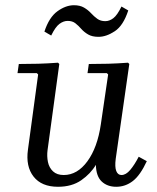

<svg xmlns="http://www.w3.org/2000/svg" viewBox="-20 -705 602 735"><path d="M511 -105 542 -88Q517 -34 488.5 -12Q460 10 425 10Q391 10 369.5 -10Q348 -30 347 -74Q327 -40 291 -15Q255 10 202 10Q139 10 108.5 -29Q78 -68 87 -132L126 -420L121 -425H47L52 -460Q91 -460 126.5 -461Q162 -462 202 -465L207 -460L162 -130Q159 -107 163.5 -85Q168 -63 183 -49Q198 -35 224 -35Q276 -35 314.5 -87.5Q353 -140 366 -229L394 -420L389 -425H315L320 -460Q359 -460 394.5 -461Q430 -462 470 -465L475 -460L423 -97Q419 -66 425 -50.5Q431 -35 445 -35Q462 -35 478.5 -54.5Q495 -74 511 -105ZM445 -680 471 -665Q452 -607 419.5 -585.5Q387 -564 357 -564Q333 -564 317.5 -573Q302 -582 291 -594.5Q280 -607 268.5 -616Q257 -625 239 -625Q223 -625 207.5 -613.5Q192 -602 176 -569L150 -584Q168 -639 200 -662Q232 -685 263 -685Q286 -685 301.5 -676Q317 -667 328.5 -654.5Q340 -642 352.5 -633Q365 -624 383 -624Q399 -624 414 -635.5Q429 -647 445 -680Z"/></svg>

Font: Brygada 1918
Style: Italic
Weight: 400
Italic angle: -8°
Designer: Mateusz Machalski | Borys Kosmynka | Przemek Hoffer
Foundry: NIEPODLEGLA 2018
Version: Version 3.006